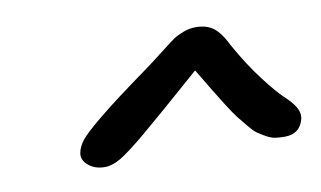

<svg xmlns="http://www.w3.org/2000/svg" viewBox="-42 -792 693 415"><g transform="rotate(-10 305.0 -584.5)"><path d="M554.2 -451.2Q542.5 -451.2 533.2 -452.6Q523.9 -454.1 513.7 -460Q503.4 -465.8 496.6 -470.5Q489.7 -475.1 478.5 -488.8Q467.3 -502.4 460.4 -511Q453.6 -519.5 439.2 -542.2Q424.8 -564.9 416.3 -579.1Q407.7 -593.3 388.2 -626Q293.9 -543 253.9 -509.5Q213.9 -476.1 195.1 -465.1Q176.3 -454.1 160.2 -454.1Q138.2 -454.1 124 -466.3Q109.9 -478.5 112.8 -493.2Q115.2 -506.8 125.5 -520Q135.7 -533.2 172.4 -563.2Q209 -593.3 282.2 -646Q299.8 -658.7 324.5 -678Q349.1 -697.3 356.9 -702.4Q364.7 -707.5 377.9 -712.6Q391.1 -717.8 405.8 -717.8Q428.7 -717.8 443.8 -706.8Q459 -695.8 474.1 -665Q500 -618.7 526.6 -584Q553.2 -549.3 567.9 -535.9Q582.5 -522.5 590.6 -509.8Q598.6 -497.1 596.2 -483.9Q588.4 -451.2 554.2 -451.2Z"/></g></svg>

Font: Shantell Sans Bouncy
Style: Italic
Weight: 400
Italic angle: -11.31°
Designer: Stephen Nixon, Anya Danilova, Shantell Martin
Foundry: Arrow Type
Version: Version 1.006;[9816181b4]